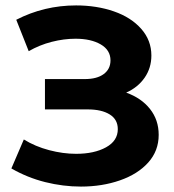

<svg xmlns="http://www.w3.org/2000/svg" viewBox="-20 -678 643 709"><path d="M566 -180Q566 -121 527.5 -78Q489 -35 423 -12Q357 11 279 11Q213 11 147 -5.5Q81 -22 22 -56L68 -163Q110 -137 161.5 -123.5Q213 -110 261 -110Q328 -110 371.5 -134Q415 -158 415 -201Q415 -237 385 -255.5Q355 -274 304 -274H146V-386H293Q338 -386 363 -404.5Q388 -423 388 -455Q388 -493 352 -514Q316 -535 259 -535Q216 -535 171 -523.5Q126 -512 86 -489L40 -605Q143 -658 261 -658Q337 -658 400.5 -636Q464 -614 501.5 -571.5Q539 -529 539 -473Q539 -427 514 -391Q489 -355 446 -336Q502 -316 534 -275.5Q566 -235 566 -180Z"/></svg>

Font: Montserrat Ace
Style: Bold
Weight: 700
Designer: Julieta Ulanovsky
Foundry: Julieta Ulanovsky
Version: Version 1